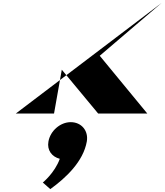

<svg xmlns="http://www.w3.org/2000/svg" viewBox="-20 -790 1145 1336"><path d="M1105 -770 90 0H356L410 -305L663 0H1005L674 -402ZM472 60C400 60 330 120 317 195C306 255 341 301 396 315C361 413 278 480 278 480L330 526C438 448 559 335 584 195C597 120 547 60 472 60Z"/></svg>

Font: Hussar Dziwak
Style: Kur
Weight: 400
Version: Version 1.022